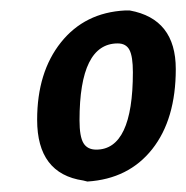

<svg xmlns="http://www.w3.org/2000/svg" viewBox="-20 -669 356 367"><path d="M147 -322 139 -324Q51 -337 51 -440Q51 -531 96.5 -588Q142 -645 219 -649H228Q316 -633 316 -537Q316 -441 271 -384Q226 -327 147 -322ZM205 -586Q132 -586 132 -439Q132 -408 139.5 -395.5Q147 -383 164 -383Q234 -383 234 -531Q234 -561 227.5 -573.5Q221 -586 205 -586Z"/></svg>

Font: Alegreya Sans SC
Style: Bold Italic
Weight: 700
Italic angle: -7°
Designer: Juan Pablo del Peral
Foundry: Huerta Tipografica
Version: Version 2.007